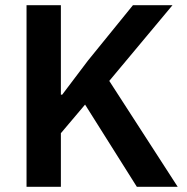

<svg xmlns="http://www.w3.org/2000/svg" viewBox="-20 -718 718 738"><path d="M506 0H663L400 -407L643 -698H491L318 -485L219 -354H214V-698H82V0H214V-206L307 -316Z"/></svg>

Font: IBM Plex Thai Looped SemiBold
Style: Regular
Weight: 600
Designer: Mike Abbink, Paul van der Laan, Pieter van Rosmalen, Ben Mitchell, Mark Frömberg
Foundry: Bold Monday
Version: Version 1.0